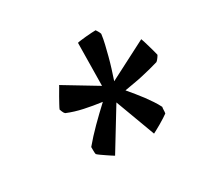

<svg xmlns="http://www.w3.org/2000/svg" viewBox="-86 -820 576 553"><g transform="rotate(-30 202.5 -543.0)"><path d="M154 -373Q152 -374 146 -378Q140 -382 132.5 -387Q125 -392 118 -397Q111 -402 108 -405Q107 -409 107 -417Q107 -425 107 -429Q117 -441 128 -453Q139 -465 151 -477Q163 -489 175.5 -501Q188 -513 201 -525Q186 -527 171.5 -529.5Q157 -532 143 -535Q129 -538 116 -542Q103 -546 91 -551Q88 -553 85 -560Q82 -567 82 -568Q84 -573 89 -582Q94 -591 99.5 -601Q105 -611 110 -619Q115 -627 116 -630L222 -566L224 -708Q227 -709 235 -710Q243 -711 253 -712Q263 -713 272.5 -713.5Q282 -714 286 -714Q287 -713 290.5 -707Q294 -701 295 -697Q293 -681 289 -664.5Q285 -648 280.5 -630.5Q276 -613 270.5 -595.5Q265 -578 259 -560L387 -626Q388 -624 390.5 -616Q393 -608 396 -597.5Q399 -587 401.5 -578Q404 -569 405 -564Q405 -563 400.5 -556.5Q396 -550 392 -547Q379 -543 365 -539.5Q351 -536 336 -532.5Q321 -529 305.5 -526.5Q290 -524 274 -521Q284 -509 293.5 -497.5Q303 -486 311.5 -474.5Q320 -463 328 -451Q336 -439 342 -427Q341 -422 341 -416.5Q341 -411 340 -406Q336 -403 327.5 -397.5Q319 -392 309.5 -386.5Q300 -381 292.5 -377Q285 -373 283 -372L234 -504Z"/></g></svg>

Font: Labrada
Style: Italic
Weight: 400
Italic angle: -7°
Designer: Mercedes Jáuregui
Foundry: Omnibus-Type Team
Version: Version 1.000